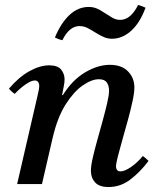

<svg xmlns="http://www.w3.org/2000/svg" viewBox="-20 -741 635 773"><path d="M191 -182 149 0H49L131 -355Q138 -384 138 -393Q138 -417 120 -417Q106 -417 83.5 -401.5Q61 -386 39 -363Q32 -368 26.5 -373Q21 -378 16 -384Q56 -431 98.5 -454.5Q141 -478 178 -478Q212 -478 226 -461Q240 -444 240 -421Q240 -409 236.5 -392.5Q233 -376 230 -358H233Q271 -419 322.5 -449.5Q374 -480 422 -480Q470 -480 495.5 -453.5Q521 -427 521 -389Q521 -368 513.5 -333Q506 -298 495 -258Q484 -218 473 -179.5Q462 -141 454.5 -111.5Q447 -82 447 -70Q447 -63 451 -57Q455 -51 465 -51Q482 -51 508 -69Q534 -87 555 -113Q568 -104 578 -93Q544 -48 504.5 -18Q465 12 417 12Q380 12 363 -6.5Q346 -25 346 -53Q346 -73 353.5 -106Q361 -139 372 -178Q383 -217 393.5 -255.5Q404 -294 411.5 -326Q419 -358 419 -376Q419 -396 410 -409Q401 -422 378 -422Q349 -422 313 -397Q277 -372 244.5 -321Q212 -270 193 -190ZM536 -721Q544 -719 551.5 -716Q559 -713 566 -710Q543 -648 507.5 -616.5Q472 -585 431 -585Q415 -585 401 -590.5Q387 -596 369 -607Q347 -621 332 -628.5Q317 -636 300 -636Q259 -636 231 -579Q217 -582 201 -590Q225 -648 259.5 -680.5Q294 -713 337 -713Q354 -713 368 -707.5Q382 -702 398 -691Q416 -680 431 -670.5Q446 -661 464 -661Q506 -661 536 -721Z"/></svg>

Font: Tiro Telugu
Style: Italic
Weight: 400
Italic angle: -11°
Designer: Telugu: John Hudson & Fiona Ross, assisted by Kaja Sojewska. Latin: John Hudson with Paul Hanslow, assisted by Kaja Soje
Foundry: Tiro Typeworks Ltd.
Version: Version 1.52